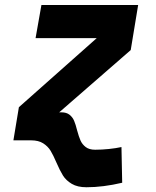

<svg xmlns="http://www.w3.org/2000/svg" viewBox="-20 -576 640 788"><path d="M57.5 -136 377 -419.5H126L150 -555.5H547L516.5 -370.5L223 -115H232Q253 -115 265.5 -105Q278 -95 284.2 -80.2Q290.5 -65.5 296.5 -41Q303.5 -15 310.5 0.8Q317.5 16.5 331.8 27.5Q346 38.5 370.5 38.5Q398 38.5 426.8 35.5Q455.5 32.5 478.5 27.5L481.5 174Q403 192.5 335 192.5Q298 192.5 274.5 178.5Q251 164.5 238.5 144.5Q226 124.5 211.5 91Q198.5 60.5 187.5 42.5Q176.5 24.5 157.2 12.2Q138 0 108 0H35Z"/></svg>

Font: JuliaMono ExtraBoldItalic
Style: Regular
Weight: 800
Italic angle: -9°
Monospace: yes
Designer: cormullion
Foundry: corm
Version: Version 0.049; ttfautohint (v1.8.4)